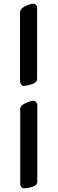

<svg xmlns="http://www.w3.org/2000/svg" viewBox="-20 -725 312 1035"><path d="M88 -288V-658Q88 -673 102.5 -683.5Q117 -694 134.5 -699.5Q152 -705 159 -705Q167 -705 173.5 -699Q180 -693 180 -685V-298Q180 -281 152.5 -271.5Q125 -262 106 -262Q99 -262 93.5 -270.5Q88 -279 88 -288ZM89 268V-138Q89 -151 103.5 -161Q118 -171 135.5 -176.5Q153 -182 160 -182Q168 -182 174.5 -174.5Q181 -167 181 -158V253Q181 274 155 282Q129 290 108 290Q101 290 95 283Q89 276 89 268Z"/></svg>

Font: EB Garamond SemiBold
Style: Italic
Weight: 600
Italic angle: -17.2°
Designer: Georg Duffner and Octavio Pardo
Foundry: Georg Duffner
Version: Version 1.000